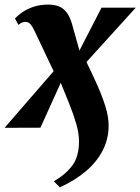

<svg xmlns="http://www.w3.org/2000/svg" viewBox="-59 -556 611 836"><path d="M91.5 -421Q83 -439.5 74.2 -450Q65.5 -460.5 53.5 -460.5Q42.5 -460.5 35.8 -457.5Q29 -454.5 21.5 -447.5L6 -475.5Q16.5 -487 36.2 -501.2Q56 -515.5 85 -525.8Q114 -536 151 -536Q178 -536 197.8 -528Q217.5 -520 231 -502.2Q244.5 -484.5 253.5 -455L287 -336L383 -522.5H532L317.5 -286Q342 -236 364 -186.8Q386 -137.5 400 -92.5Q414 -47.5 414 -9.5Q414 48.5 388.5 98.5Q363 148.5 315.5 189Q268 229.5 201.5 259.5L175.5 233.5Q229.5 201.5 257.2 162.8Q285 124 285 59.5Q285 25 273 -16.8Q261 -58.5 242.5 -104.2Q224 -150 205.5 -195.5L117 0L-39 0.5L174.5 -246Z"/></svg>

Font: Merriweather 96pt Black
Style: Italic
Weight: 900
Italic angle: -7.8°
Version: Version 2.101